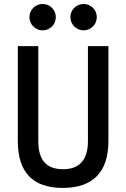

<svg xmlns="http://www.w3.org/2000/svg" viewBox="-20 -922 626 952"><path d="M291 9.8C439.5 9.8 517.6 -67.4 517.6 -222.7V-693.4H416V-222.7C416 -129.9 374.5 -83 293 -83C208 -83 169.9 -129.9 169.9 -222.7V-693.4H68.4V-222.7C68.4 -67.4 142.6 9.8 291 9.8ZM191.4 -771.5C227.5 -771.5 256.8 -800.8 256.8 -836.9C256.8 -873.5 227.5 -902.3 191.4 -902.3C155.3 -902.3 126 -873.5 126 -836.9C126 -800.8 155.3 -771.5 191.4 -771.5ZM394.5 -771.5C430.7 -771.5 460 -800.8 460 -836.9C460 -873.5 430.7 -902.3 394.5 -902.3C358.4 -902.3 329.1 -873.5 329.1 -836.9C329.1 -800.8 358.4 -771.5 394.5 -771.5Z"/></svg>

Font: CaskaydiaCove Nerd Font
Style: Regular
Weight: 400
Designer: Aaron Bell
Foundry: Saja Typeworks
Version: Version 2111.1;Nerd Fonts 2.3.3